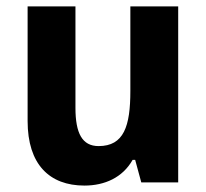

<svg xmlns="http://www.w3.org/2000/svg" viewBox="-20 -568 643 598"><path d="M535 -548H386V-285C386 -175 366 -113 287 -113C236 -113 215 -153 215 -232V-548H66V-191C66 -56 134 10 243 10C306 10 362 -15 393 -70H401L420 0H535Z"/></svg>

Font: Noto Sans Armenian SemiCondensed Medium
Style: Regular
Weight: 500
Width: 4
Designer: Monotype Design Team
Foundry: Monotype Imaging Inc.
Version: Version 2.008